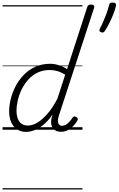

<svg xmlns="http://www.w3.org/2000/svg" viewBox="-20 -1021 934 1511"><path d="M186 17Q144 17 114 -3Q84 -23 68 -59.5Q52 -96 52 -146Q52 -190 64.5 -241Q77 -292 102 -341Q127 -390 166 -430.5Q205 -471 257 -495Q309 -519 375 -519Q408 -519 443 -508Q478 -497 508 -477L666 -964Q670 -976 676.5 -980.5Q683 -985 696 -985Q714 -985 719 -977.5Q724 -970 720 -958L444 -113Q431 -72 438.5 -51.5Q446 -31 468 -31Q484 -31 499 -40Q514 -49 527 -63.5Q540 -78 550 -94Q555 -101 562 -104Q569 -107 580 -100Q591 -94 592 -86.5Q593 -79 588 -71Q576 -50 557.5 -30Q539 -10 514.5 3Q490 16 460 16Q432 16 413 4Q394 -8 386.5 -31Q379 -54 385 -88Q388 -96 390 -104.5Q392 -113 394 -120Q358 -68 320 -37.5Q282 -7 247.5 5Q213 17 186 17ZM110 -150Q110 -114 120 -87.5Q130 -61 150 -47Q170 -33 200 -33Q235 -33 274 -56Q313 -79 353.5 -125.5Q394 -172 432 -245L493 -433Q457 -455 428 -462.5Q399 -470 371 -470Q318 -470 275.5 -449.5Q233 -429 202 -394Q171 -359 150.5 -317Q130 -275 120 -231.5Q110 -188 110 -150ZM776 -767Q765 -771 763 -778.5Q761 -786 767 -798Q779 -820 792.5 -850.5Q806 -881 818 -914Q830 -947 837 -976Q839 -987 844 -994Q849 -1001 865 -1001Q883 -1001 889 -994Q895 -987 893 -976Q886 -945 871.5 -908.5Q857 -872 840 -838Q823 -804 806 -779Q802 -771 795 -767Q788 -763 776 -767ZM0 460H629V470H0ZM0 -20H629V0H0ZM0 -505H629V-500H0ZM0 -980H629V-970H0Z"/></svg>

Font: Playwrite NO Guides
Style: Regular
Weight: 400
Designer: Veronika Burian, José Scaglione
Foundry: TypeTogether
Version: Version 1.003